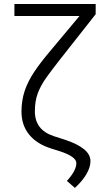

<svg xmlns="http://www.w3.org/2000/svg" viewBox="-20 -747 555 953"><path d="M51.5 -727.3H454.9V-676.5L282.3 -457.4Q239.7 -403.4 210.9 -363.3Q182.2 -323.2 167.6 -284.3Q153.1 -245.4 153.1 -195Q152.7 -103 245.4 -71.7L304 -52.9Q364.3 -33 396.7 -6.6Q429 19.9 429 52.9Q429 83.1 408.6 117.9Q388.1 152.7 351.6 185.7L312.1 150.9Q359 99.8 359 62.5Q358.7 30.2 275.6 3.2L232.6 -10.3Q161.9 -32.7 124.1 -79.7Q86.3 -126.8 86.6 -194.2Q87 -249.3 102.6 -296Q118.3 -342.7 149.3 -389.4Q180.4 -436.1 226.2 -490.1L374.6 -667.6H51.5Z"/></svg>

Font: Inter Zeller Light
Style: Regular
Weight: 300
Designer: Rasmus Andersson; Joe Bland
Foundry: zeller
Version: Version 3.015;git-dec3a8cb1